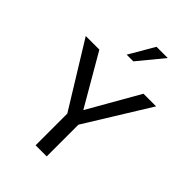

<svg xmlns="http://www.w3.org/2000/svg" viewBox="-282 -1111 1229 1229"><g transform="rotate(45 332.5 -496.5)"><path d="M485.4 -993.2H383.8L284.2 -822.3H344.7ZM651.4 -721.7H537.1L338.9 -375L137.7 -721.7H14.6L282.2 -287.1V0H382.8V-287.1Z"/></g></svg>

Font: FreeUniversal
Style: Regular
Weight: 400
Version: Version 1.001